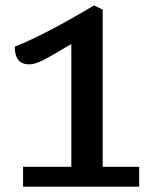

<svg xmlns="http://www.w3.org/2000/svg" viewBox="-20 -696 581 716"><path d="M499 -74V0H66V-74H246V-532Q168 -485 138.5 -470.5Q109 -456 89 -456Q35 -456 35 -522Q145 -565 331 -676L363 -660V-74Z"/></svg>

Font: Sansita
Style: Regular
Weight: 400
Designer: Pablo Cosgaya
Foundry: Omnibus-Type
Version: Version 1.006;hotconv 1.0.109;makeotfexe 2.5.65596